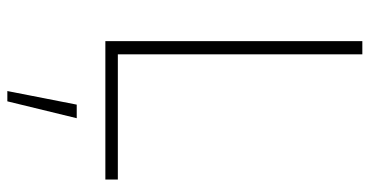

<svg xmlns="http://www.w3.org/2000/svg" viewBox="-262 -478 1007 523"><g transform="rotate(90 241.5 -216.5)"><path d="M265 78H302L256 267H228ZM469 0H92V-700H128V-34H469Z"/></g></svg>

Font: Titillium Web
Style: Thin
Weight: 200
Version: Version 1.001;PS 57.000;hotconv 1.0.70;makeotf.lib2.5.55311